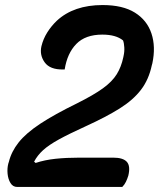

<svg xmlns="http://www.w3.org/2000/svg" viewBox="-20 -740 640 760"><path d="M386 -720Q466 -720 514 -690Q562 -660 579.5 -607.5Q597 -555 583 -489L581 -482Q569 -425 538 -384.5Q507 -344 453.5 -310.5Q400 -277 321 -241Q253 -210 213 -188Q173 -166 150.5 -145.5Q128 -125 115 -100L121 -95Q157 -107 200 -111.5Q243 -116 295 -116H428Q467 -116 482 -99.5Q497 -83 488 -45Q484 -32 478.5 -20.5Q473 -9 464 0H48Q31 0 21.5 -15.5Q12 -31 10 -52.5Q8 -74 13 -93L15 -99Q25 -140 54 -176.5Q83 -213 139 -250Q195 -287 285 -331Q351 -364 387.5 -390.5Q424 -417 442 -446Q460 -475 468 -513L469 -518Q473 -535 472 -552.5Q471 -570 467 -580Q439 -603 385 -603Q318 -603 282 -566Q246 -529 236 -465H230Q178 -464 157 -493Q136 -522 144 -557Q151 -586 167 -611.5Q183 -637 205 -658Q272 -720 386 -720Z"/></svg>

Font: Recursive Sn Csl St SmB
Style: Italic
Weight: 600
Italic angle: -15°
Version: Version 1.079;hotconv 1.0.112;makeotfexe 2.5.65598; ttfautoh